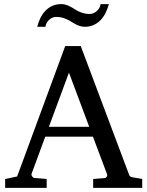

<svg xmlns="http://www.w3.org/2000/svg" viewBox="-20 -910 714 930"><path d="M314 -558.1 216.8 -295.9H412.1ZM431.2 0V-43L488.8 -47.9Q493.7 -47.9 497.1 -54.4Q500.5 -61 499 -64.9L430.2 -248H199.2L132.8 -67.9Q131.8 -64.9 132.8 -61.5Q133.8 -58.1 136.2 -54.9Q138.7 -51.8 141.6 -49.8Q144.5 -47.9 147 -47.9L206.1 -43V0H4.9V-43L63 -55.2L295.9 -687H371.1L603 -69.8Q606.4 -59.6 609.6 -56.2Q612.8 -52.7 624 -50.8L668.9 -43V0ZM507.3 -890.1Q501.5 -868.2 491.7 -848.1Q481.9 -828.1 467.8 -813.2Q453.6 -798.3 434.6 -789.3Q415.5 -780.3 391.1 -780.3Q377.9 -780.3 366.9 -783.9Q356 -787.6 345.9 -792.7Q335.9 -797.9 326.2 -804.2Q316.4 -810.5 305.4 -815.7Q294.4 -820.8 281.2 -824.5Q268.1 -828.1 252 -828.1Q241.7 -828.1 232.9 -824Q224.1 -819.8 217 -813.2Q210 -806.6 205.6 -797.9Q201.2 -789.1 200.2 -780.3H160.2Q166 -802.2 175.5 -822.3Q185.1 -842.3 199.5 -857.4Q213.9 -872.6 232.9 -881.3Q252 -890.1 276.4 -890.1Q289.6 -890.1 300.3 -886.5Q311 -882.8 321 -877.7Q331.1 -872.6 340.6 -866.2Q350.1 -859.9 361.1 -854.7Q372.1 -849.6 385 -845.9Q397.9 -842.3 414.1 -842.3Q424.3 -842.3 433.3 -846.4Q442.4 -850.6 449.7 -857.2Q457 -863.8 461.7 -872.6Q466.3 -881.3 467.3 -890.1Z"/></svg>

Font: Charis SIL Viet
Style: Regular
Weight: 400
Foundry: SIL International
Version: Version 5.000